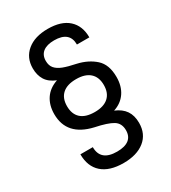

<svg xmlns="http://www.w3.org/2000/svg" viewBox="-210 -822 980 1098"><g transform="rotate(-30 279.5 -273.0)"><path d="M86.9 1H168.9Q168.9 92.8 277.3 92.8Q329.1 92.8 355.5 72.3Q381.8 51.8 381.8 11.7Q381.8 -34.2 347.7 -55.2Q313.5 -76.2 233.4 -92.8Q72.3 -129.9 72.3 -272.5Q72.3 -331.1 100.1 -372.6Q127.9 -414.1 182.6 -432.6Q136.7 -451.2 116.7 -483.4Q96.7 -515.6 96.7 -560.5Q96.7 -630.9 147 -672.4Q197.3 -713.9 283.2 -713.9Q372.1 -713.9 418.9 -671.4Q465.8 -628.9 465.8 -552.7H383.8Q383.8 -638.7 282.2 -638.7Q234.4 -638.7 208.5 -618.7Q182.6 -598.6 182.6 -560.5Q182.6 -529.3 198.7 -510.7Q214.8 -492.2 245.1 -480.5Q275.4 -468.8 328.1 -458Q396.5 -442.4 441.9 -401.9Q487.3 -361.3 487.3 -279.3Q487.3 -218.8 459 -177.2Q430.7 -135.7 378.9 -119.1Q423.8 -100.6 445.8 -68.4Q467.8 -36.1 467.8 12.7Q467.8 85.9 416.5 127Q365.2 168 277.3 168Q184.6 168 135.7 124.5Q86.9 81.1 86.9 1ZM401.4 -275.4Q401.4 -328.1 370.1 -356Q338.9 -383.8 280.3 -383.8Q220.7 -383.8 189.5 -356Q158.2 -328.1 158.2 -275.4Q158.2 -222.7 189 -194.8Q219.7 -167 280.3 -167Q338.9 -167 370.1 -194.8Q401.4 -222.7 401.4 -275.4Z"/></g></svg>

Font: Dinish Expanded
Style: Regular
Weight: 400
Width: 7
Designer: Charles Nix
Foundry: Playbeing
Version: Version 2.005; ttfautohint (v1.8.3)